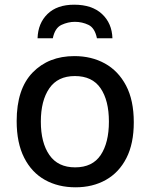

<svg xmlns="http://www.w3.org/2000/svg" viewBox="-20 -788 640 818"><path d="M302 10Q228 10 171.5 -21.5Q115 -53 83 -116Q51 -179 51 -272Q51 -409 119 -479Q187 -549 297 -549Q370 -549 427 -517.5Q484 -486 517 -423.5Q550 -361 550 -267Q550 -176 518.5 -114.5Q487 -53 431 -21.5Q375 10 302 10ZM300 -75Q374 -75 409 -127.5Q444 -180 444 -270Q444 -360 408.5 -412Q373 -464 299 -464Q226 -464 190 -411.5Q154 -359 154 -270Q154 -180 190.5 -127.5Q227 -75 300 -75ZM296 -768Q372 -768 414.5 -728.5Q457 -689 459 -625H393Q384 -669 357 -682Q330 -695 299 -695Q270 -695 242 -682Q214 -669 205 -625H140Q142 -689 182.5 -728.5Q223 -768 296 -768Z"/></svg>

Font: Noto Sans Mono Medium
Style: Regular
Weight: 500
Designer: Monotype Design Team
Foundry: Monotype Imaging Inc.
Version: Version 2.014